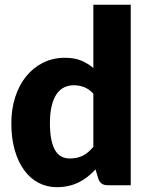

<svg xmlns="http://www.w3.org/2000/svg" viewBox="-20 -768 614 796"><path d="M426 0Q397 0 388 -26L376 -65.5Q360.5 -49 343.5 -35.5Q326.5 -22 306.8 -12.2Q287 -2.5 264.2 2.8Q241.5 8 215 8Q174.5 8 140 -10Q105.5 -28 80.5 -62Q55.5 -96 41.2 -145.2Q27 -194.5 27 -257.5Q27 -315.5 43 -365.2Q59 -415 88.2 -451.2Q117.5 -487.5 158.5 -508Q199.5 -528.5 249 -528.5Q289 -528.5 316.8 -516.8Q344.5 -505 367 -486V-748.5H522V0ZM269 -111Q286 -111 299.8 -114.2Q313.5 -117.5 325 -123.5Q336.5 -129.5 346.8 -138.5Q357 -147.5 367 -159.5V-379.5Q349 -399 328.8 -406.8Q308.5 -414.5 286 -414.5Q264.5 -414.5 246.5 -406Q228.5 -397.5 215.2 -378.8Q202 -360 194.5 -330Q187 -300 187 -257.5Q187 -216.5 193 -188.5Q199 -160.5 209.8 -143.2Q220.5 -126 235.5 -118.5Q250.5 -111 269 -111Z"/></svg>

Font: Lato Black
Style: Regular
Weight: 900
Designer: Lukasz Dziedzic
Foundry: tyPoland Lukasz Dziedzic
Version: Version 2.007; 2014-02-27